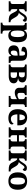

<svg xmlns="http://www.w3.org/2000/svg" viewBox="2428 -3017 829 5725"><g transform="rotate(90 2842.5 -154.5)"><path d="M17.1 -53.2H28.8Q40 -53.2 52.5 -55.4Q64.9 -57.6 75.4 -64.5Q85.9 -71.3 93 -84Q100.1 -96.7 100.1 -118.2V-418Q100.1 -439.5 93 -452.1Q85.9 -464.8 75.4 -471.7Q64.9 -478.5 52.5 -480.7Q40 -482.9 28.8 -482.9H17.1V-536.1H319.8V-482.9H317.9Q307.6 -482.9 296.1 -480.7Q284.7 -478.5 274.9 -471.7Q265.1 -464.8 258.5 -452.1Q252 -439.5 252 -418V-308.1Q276.4 -308.1 291.5 -313.5Q306.6 -318.8 317.9 -330.1Q330.1 -342.3 345.7 -366Q361.3 -389.6 386.2 -428.2Q402.8 -454.6 418 -475.6Q433.1 -496.6 450.4 -511.2Q467.8 -525.9 489.5 -533.9Q511.2 -542 541 -542Q565.9 -542 582.3 -536.9Q598.6 -531.7 608.6 -523.2Q618.7 -514.6 622.8 -503.7Q627 -492.7 627 -481Q627 -467.3 622.3 -456.1Q617.7 -444.8 609.6 -436.8Q601.6 -428.7 590.8 -423.8Q580.1 -418.9 567.9 -418Q564 -440.9 552 -455.1Q540 -469.2 518.1 -469.2Q509.3 -469.2 500.5 -464.8Q491.7 -460.4 482.2 -451.2Q472.7 -441.9 461.7 -427.5Q450.7 -413.1 437 -393.1Q424.3 -374 414.1 -359.6Q403.8 -345.2 395 -334.5Q386.2 -323.7 378.2 -315.7Q370.1 -307.6 361.8 -300.8Q377.9 -298.8 394.3 -293.5Q410.6 -288.1 426.5 -277.8Q442.4 -267.6 457 -252Q471.7 -236.3 484.9 -213.9L540 -120.1Q551.8 -99.6 562.5 -86.4Q573.2 -73.2 584.7 -65.9Q596.2 -58.6 609.4 -55.9Q622.6 -53.2 639.2 -53.2H642.1V0H600.1Q559.1 0 526.1 -3.2Q493.2 -6.3 466.8 -16.4Q440.4 -26.4 419.7 -45.2Q398.9 -64 381.8 -95.2L331.1 -189.9Q320.3 -210.4 311.5 -222.7Q302.7 -234.9 293.9 -241.7Q285.2 -248.5 275.4 -250.7Q265.6 -252.9 252 -252.9V-118.2Q252 -96.7 258.5 -84Q265.1 -71.3 274.9 -64.5Q284.7 -57.6 296.1 -55.4Q307.6 -53.2 317.9 -53.2H319.8V0H17.1Z M667 187Q678.2 187 690.7 184.8Q703.1 182.6 713.6 175.8Q724.1 168.9 731.2 156.2Q738.3 143.6 738.3 122.1V-413.1Q738.3 -436 733.2 -449.7Q728 -463.4 719 -470.7Q710 -478 697.5 -480.5Q685.1 -482.9 670.9 -482.9H664.1V-536.1H859.9L877.9 -458H882.3Q893.1 -477.5 907.5 -493.7Q921.9 -509.8 940.7 -521.5Q959.5 -533.2 982.9 -539.6Q1006.3 -545.9 1035.2 -545.9Q1085 -545.9 1123.3 -529.5Q1161.6 -513.2 1187.5 -478.8Q1213.4 -444.3 1226.8 -391.6Q1240.2 -338.9 1240.2 -266.1Q1240.2 -193.8 1227.1 -141.4Q1213.9 -88.9 1188.2 -54.7Q1162.6 -20.5 1125.2 -4.2Q1087.9 12.2 1039.1 12.2Q981.9 12.2 946.3 -9.5Q910.6 -31.2 889.2 -67.9H882.3Q884.3 -44.9 886.2 -22.9Q887.7 -4.4 888.9 16.6Q890.1 37.6 890.1 53.2V122.1Q890.1 143.6 897.2 156.2Q904.3 168.9 914.8 175.8Q925.3 182.6 937.7 184.8Q950.2 187 960.9 187H982.9V240.2H655.3V187ZM992.2 -62Q1042.5 -62 1064.2 -112.5Q1085.9 -163.1 1085.9 -265.1Q1085.9 -364.7 1064.2 -418Q1042.5 -471.2 993.2 -471.2Q963.4 -471.2 943.4 -457.8Q923.3 -444.3 911.6 -418.2Q899.9 -392.1 895 -353.8Q890.1 -315.4 890.1 -266.1Q890.1 -214.4 895 -176Q899.9 -137.7 911.6 -112.3Q923.3 -86.9 942.9 -74.5Q962.4 -62 992.2 -62Z M1487.3 -148.9Q1487.3 -106 1501 -84.5Q1514.6 -63 1543.9 -63Q1565.4 -63 1582.8 -72Q1600.1 -81.1 1612.5 -97.7Q1625 -114.3 1631.6 -137.9Q1638.2 -161.6 1638.2 -190.9V-266.1L1593.3 -263.2Q1563.5 -261.7 1543 -253.7Q1522.5 -245.6 1510.3 -231.4Q1498 -217.3 1492.7 -196.8Q1487.3 -176.3 1487.3 -148.9ZM1576.2 -487.8Q1557.1 -487.8 1544.2 -479.7Q1531.2 -471.7 1523.4 -457.3Q1515.6 -442.9 1512.5 -423.1Q1509.3 -403.3 1509.3 -379.9Q1441.9 -379.9 1408 -395Q1374 -410.2 1374 -446.8Q1374 -474.1 1390.4 -493.7Q1406.7 -513.2 1434.8 -525.4Q1462.9 -537.6 1500.2 -543.2Q1537.6 -548.8 1580.1 -548.8Q1632.8 -548.8 1672.1 -539.8Q1711.4 -530.8 1737.5 -510.7Q1763.7 -490.7 1776.9 -458.3Q1790 -425.8 1790 -378.9V-124Q1790 -103.5 1793.2 -89.8Q1796.4 -76.2 1803.2 -68.1Q1810.1 -60.1 1821.8 -56.6Q1833.5 -53.2 1850.1 -53.2H1854V0H1668L1647 -68.8H1638.2Q1621.6 -48.8 1606.9 -33.9Q1592.3 -19 1575.7 -9.3Q1559.1 0.5 1538.3 5.1Q1517.6 9.8 1489.3 9.8Q1456.1 9.8 1427.5 0Q1398.9 -9.8 1377.7 -30Q1356.4 -50.3 1344.2 -80.8Q1332 -111.3 1332 -152.8Q1332 -234.4 1387.9 -273.4Q1443.8 -312.5 1556.2 -315.9L1638.2 -318.8V-374Q1638.2 -398.9 1636.2 -419.9Q1634.3 -440.9 1627.9 -456.1Q1621.6 -471.2 1609.1 -479.5Q1596.7 -487.8 1576.2 -487.8Z M1903.3 -53.2H1915Q1926.3 -53.2 1938.7 -55.4Q1951.2 -57.6 1961.7 -64.5Q1972.2 -71.3 1979.2 -84Q1986.3 -96.7 1986.3 -118.2V-421.9Q1986.3 -441.9 1979.2 -453.9Q1972.2 -465.8 1961.4 -472.4Q1950.7 -479 1938.2 -481Q1925.8 -482.9 1915 -482.9H1903.3V-536.1H2218.3Q2330.1 -536.1 2383.5 -503.4Q2437 -470.7 2437 -408.2Q2437 -378.4 2428.2 -356Q2419.4 -333.5 2404.1 -317.9Q2388.7 -302.2 2367.2 -293.2Q2345.7 -284.2 2320.3 -280.8V-275.9Q2349.1 -273.4 2375.2 -265.1Q2401.4 -256.8 2421.1 -241.5Q2440.9 -226.1 2452.6 -203.4Q2464.4 -180.7 2464.4 -148.9Q2464.4 -116.2 2451.7 -88.6Q2439 -61 2412.4 -41.5Q2385.7 -22 2345 -11Q2304.2 0 2248 0H1903.3ZM2209.5 -57.1Q2234.9 -57.1 2252.9 -61.5Q2271 -65.9 2282.7 -76.9Q2294.4 -87.9 2299.8 -107.2Q2305.2 -126.5 2305.2 -155.8Q2305.2 -182.1 2298.6 -199.7Q2292 -217.3 2279.1 -227.8Q2266.1 -238.3 2247.3 -242.7Q2228.5 -247.1 2204.1 -247.1H2138.2V-57.1ZM2287.1 -397Q2287.1 -416.5 2283 -431.9Q2278.8 -447.3 2269 -457.8Q2259.3 -468.3 2243.7 -473.6Q2228 -479 2205.1 -479H2138.2V-305.2H2205.1Q2250 -305.2 2268.6 -329.6Q2287.1 -354 2287.1 -397Z M2841.3 0V-53.2H2858.4Q2875 -53.2 2889.2 -55.4Q2903.3 -57.6 2913.8 -64.5Q2924.3 -71.3 2930.4 -84.7Q2936.5 -98.1 2936.5 -120.1V-247.1Q2911.6 -231.9 2888.9 -219.7Q2866.2 -207.5 2843.3 -198.7Q2820.3 -189.9 2795.4 -185.1Q2770.5 -180.2 2741.2 -180.2Q2707 -180.2 2680.2 -189.7Q2653.3 -199.2 2634.8 -216.8Q2616.2 -234.4 2606.7 -258.5Q2597.2 -282.7 2597.2 -312V-415Q2597.2 -451.7 2577.9 -467.3Q2558.6 -482.9 2526.4 -482.9H2523.4V-536.1H2817.4V-482.9H2815.4Q2804.2 -482.9 2792.5 -480.5Q2780.8 -478 2771.2 -470.7Q2761.7 -463.4 2755.6 -450.2Q2749.5 -437 2749.5 -416V-327.1Q2749.5 -292 2765.6 -276.6Q2781.7 -261.2 2813.5 -261.2Q2829.1 -261.2 2842.8 -263.4Q2856.4 -265.6 2870.8 -270.8Q2885.3 -275.9 2901.1 -283.9Q2917 -292 2936.5 -303.2V-415Q2936.5 -435.5 2931.2 -448.5Q2925.8 -461.4 2916.7 -469.2Q2907.7 -477.1 2895.8 -480Q2883.8 -482.9 2870.1 -482.9H2868.2V-536.1H3171.4V-482.9H3160.2Q3145.5 -482.9 3132.6 -480Q3119.6 -477.1 3109.6 -469.7Q3099.6 -462.4 3094 -449.5Q3088.4 -436.5 3088.4 -416V-120.1Q3088.4 -99.6 3094 -86.7Q3099.6 -73.7 3109.6 -66.4Q3119.6 -59.1 3132.6 -56.2Q3145.5 -53.2 3160.2 -53.2H3171.4V0Z M3485.4 -483.9Q3443.4 -483.9 3418.7 -442.4Q3394 -400.9 3391.6 -320.8H3564.5Q3564.5 -358.9 3560.1 -389.2Q3555.7 -419.4 3546.1 -440.4Q3536.6 -461.4 3521.7 -472.7Q3506.8 -483.9 3485.4 -483.9ZM3494.6 9.8Q3431.2 9.8 3382.6 -8.8Q3334 -27.3 3301.3 -62.5Q3268.6 -97.7 3252 -148.7Q3235.4 -199.7 3235.4 -265.1Q3235.4 -335.4 3252 -388.7Q3268.6 -441.9 3300.3 -477.5Q3332 -513.2 3378.2 -531Q3424.3 -548.8 3483.4 -548.8Q3537.6 -548.8 3581.1 -533.4Q3624.5 -518.1 3654.8 -487.8Q3685.1 -457.5 3701.2 -412.6Q3717.3 -367.7 3717.3 -308.1V-256.8H3389.6Q3391.1 -206.5 3400.6 -170.4Q3410.2 -134.3 3427 -110.8Q3443.8 -87.4 3468 -76.2Q3492.2 -64.9 3523.4 -64.9Q3549.3 -64.9 3571.3 -71Q3593.3 -77.1 3611.1 -88.1Q3628.9 -99.1 3642.3 -114Q3655.8 -128.9 3664.6 -146Q3691.4 -131.3 3691.4 -97.2Q3691.4 -75.7 3679.7 -56.4Q3668 -37.1 3643.6 -22.5Q3619.1 -7.8 3582.3 1Q3545.4 9.8 3494.6 9.8Z M4350.1 -118.2Q4350.1 -96.7 4357.2 -84Q4364.3 -71.3 4374.8 -64.5Q4385.3 -57.6 4397.9 -55.4Q4410.6 -53.2 4421.4 -53.2H4433.1V0H4130.4V-53.2H4132.3Q4142.6 -53.2 4154.1 -55.4Q4165.5 -57.6 4175.3 -64.5Q4185.1 -71.3 4191.7 -84Q4198.2 -96.7 4198.2 -118.2V-247.1H4011.2V-118.2Q4011.2 -96.7 4017.8 -84Q4024.4 -71.3 4034.2 -64.5Q4043.9 -57.6 4055.4 -55.4Q4066.9 -53.2 4077.1 -53.2H4079.1V0H3776.4V-53.2H3788.1Q3799.3 -53.2 3811.8 -55.4Q3824.2 -57.6 3834.7 -64.5Q3845.2 -71.3 3852.3 -84Q3859.4 -96.7 3859.4 -118.2V-418Q3859.4 -439.5 3852.3 -452.1Q3845.2 -464.8 3834.7 -471.7Q3824.2 -478.5 3811.8 -480.7Q3799.3 -482.9 3788.1 -482.9H3776.4V-536.1H4079.1V-482.9H4077.1Q4066.9 -482.9 4055.4 -480.7Q4043.9 -478.5 4034.2 -471.7Q4024.4 -464.8 4017.8 -452.1Q4011.2 -439.5 4011.2 -418V-304.2H4198.2V-418Q4198.2 -439.5 4191.7 -452.1Q4185.1 -464.8 4175.3 -471.7Q4165.5 -478.5 4154.1 -480.7Q4142.6 -482.9 4132.3 -482.9H4130.4V-536.1H4433.1V-482.9H4421.4Q4410.6 -482.9 4397.9 -480.7Q4385.3 -478.5 4374.8 -471.7Q4364.3 -464.8 4357.2 -452.1Q4350.1 -439.5 4350.1 -418Z M4467.3 -53.2H4479Q4490.2 -53.2 4502.7 -55.4Q4515.1 -57.6 4525.6 -64.5Q4536.1 -71.3 4543.2 -84Q4550.3 -96.7 4550.3 -118.2V-418Q4550.3 -439.5 4543.2 -452.1Q4536.1 -464.8 4525.6 -471.7Q4515.1 -478.5 4502.7 -480.7Q4490.2 -482.9 4479 -482.9H4467.3V-536.1H4770V-482.9H4768.1Q4757.8 -482.9 4746.3 -480.7Q4734.9 -478.5 4725.1 -471.7Q4715.3 -464.8 4708.7 -452.1Q4702.1 -439.5 4702.1 -418V-308.1Q4726.6 -308.1 4741.7 -313.5Q4756.8 -318.8 4768.1 -330.1Q4780.3 -342.3 4795.9 -366Q4811.5 -389.6 4836.4 -428.2Q4853 -454.6 4868.2 -475.6Q4883.3 -496.6 4900.6 -511.2Q4918 -525.9 4939.7 -533.9Q4961.4 -542 4991.2 -542Q5016.1 -542 5032.5 -536.9Q5048.8 -531.7 5058.8 -523.2Q5068.8 -514.6 5073 -503.7Q5077.1 -492.7 5077.1 -481Q5077.1 -467.3 5072.5 -456.1Q5067.9 -444.8 5059.8 -436.8Q5051.8 -428.7 5041 -423.8Q5030.3 -418.9 5018.1 -418Q5014.2 -440.9 5002.2 -455.1Q4990.2 -469.2 4968.3 -469.2Q4959.5 -469.2 4950.7 -464.8Q4941.9 -460.4 4932.4 -451.2Q4922.9 -441.9 4911.9 -427.5Q4900.9 -413.1 4887.2 -393.1Q4874.5 -374 4864.3 -359.6Q4854 -345.2 4845.2 -334.5Q4836.4 -323.7 4828.4 -315.7Q4820.3 -307.6 4812 -300.8Q4828.1 -298.8 4844.5 -293.5Q4860.8 -288.1 4876.7 -277.8Q4892.6 -267.6 4907.2 -252Q4921.9 -236.3 4935.1 -213.9L4990.2 -120.1Q5002 -99.6 5012.7 -86.4Q5023.4 -73.2 5034.9 -65.9Q5046.4 -58.6 5059.6 -55.9Q5072.8 -53.2 5089.4 -53.2H5092.3V0H5050.3Q5009.3 0 4976.3 -3.2Q4943.4 -6.3 4917 -16.4Q4890.6 -26.4 4869.9 -45.2Q4849.1 -64 4832 -95.2L4781.2 -189.9Q4770.5 -210.4 4761.7 -222.7Q4752.9 -234.9 4744.1 -241.7Q4735.4 -248.5 4725.6 -250.7Q4715.8 -252.9 4702.1 -252.9V-118.2Q4702.1 -96.7 4708.7 -84Q4715.3 -71.3 4725.1 -64.5Q4734.9 -57.6 4746.3 -55.4Q4757.8 -53.2 4768.1 -53.2H4770V0H4467.3Z M5638.2 -270Q5638.2 -128.9 5572 -59.6Q5505.9 9.8 5377.4 9.8Q5317.4 9.8 5269.5 -7.6Q5221.7 -24.9 5188.2 -59.6Q5154.8 -94.2 5137 -147Q5119.1 -199.7 5119.1 -270Q5119.1 -411.1 5185.3 -480Q5251.5 -548.8 5380.4 -548.8Q5440.4 -548.8 5488 -531.7Q5535.6 -514.6 5569.1 -480Q5602.5 -445.3 5620.4 -392.8Q5638.2 -340.3 5638.2 -270ZM5274.4 -270Q5274.4 -216.8 5280 -176.3Q5285.6 -135.7 5298.1 -108.4Q5310.5 -81.1 5330.6 -67.1Q5350.6 -53.2 5379.4 -53.2Q5408.2 -53.2 5428 -67.1Q5447.8 -81.1 5460.2 -108.4Q5472.7 -135.7 5478 -176.3Q5483.4 -216.8 5483.4 -270Q5483.4 -323.7 5477.8 -364Q5472.2 -404.3 5459.7 -431.2Q5447.3 -458 5427.2 -471.4Q5407.2 -484.9 5378.4 -484.9Q5349.6 -484.9 5329.6 -471.4Q5309.6 -458 5297.4 -431.2Q5285.2 -404.3 5279.8 -364Q5274.4 -323.7 5274.4 -270Z"/></g></svg>

Font: Droid Serif
Style: Bold
Weight: 700
Designer: Monotype Design team
Foundry: Monotype Imaging Inc.
Version: Version 1.03